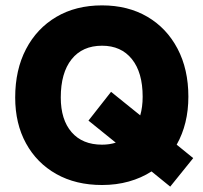

<svg xmlns="http://www.w3.org/2000/svg" viewBox="-20 -680 756 714"><path d="M36.5 -317.5Q36.5 -420.5 76.8 -497.5Q117 -574.5 189.5 -617.2Q262 -660 359.5 -660Q455.5 -660 527.8 -617.8Q600 -575.5 640.2 -499Q680.5 -422.5 680.5 -320.5Q680.5 -219 637 -142L698.5 -92L613 14L543.5 -42.5Q505.5 -18 459 -5Q412.5 8 359.5 8Q262 8 189.5 -32.8Q117 -73.5 76.8 -146.8Q36.5 -220 36.5 -317.5ZM510.5 -320.5Q510.5 -410.5 470.5 -460.2Q430.5 -510 359.5 -510Q286.5 -510 246.2 -459.5Q206 -409 206 -317.5Q206 -235 246.2 -188.5Q286.5 -142 359.5 -142Q387 -142 410.5 -149.5L309 -231.5L393 -338.5L501.5 -251Q510.5 -282 510.5 -320.5Z"/></svg>

Font: Overused Grotesk ExtraBold
Style: Regular
Weight: 800
Version: Version 0.004